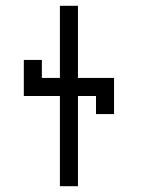

<svg xmlns="http://www.w3.org/2000/svg" viewBox="-20 -645 540 665"><path d="M187.5 -312.5V0H250V-312.5H312.5V-250H375Q375 -250 375 -375H250Q250 -375 250 -625H187.5Q187.5 -625 187.5 -375H125V-437.5H62.5Q62.5 -437.5 62.5 -312.5Z"/></svg>

Font: UnifontExMono
Style: Regular
Weight: 500
Version: Version 15.0.06